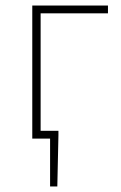

<svg xmlns="http://www.w3.org/2000/svg" viewBox="-20 -498 434 690"><path d="M160 172V0H116V-28H190V-12L186 172ZM96 0V-478H368V-450H126V0Z"/></svg>

Font: Source Sans 3 VF
Style: Regular
Weight: 200
Designer: Paul D. Hunt
Foundry: Adobe
Version: Version 3.046;hotconv 1.0.118;makeotfexe 2.5.65603